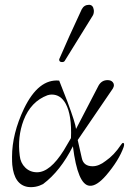

<svg xmlns="http://www.w3.org/2000/svg" viewBox="-20 -771 551 798"><path d="M494 -160Q474 -104 421 -42Q381 4 352 1Q303 -3 283 -163Q231 -60 159 -6Q129 10 96 6Q39 -3 31 -86Q30 -97 30 -119Q30 -215 80 -320Q140 -444 226 -436Q257 -357 260 -349Q294 -258 296 -235L390 -416Q403 -438 427 -438Q442 -438 449 -429Q458 -418 449 -403L303 -189L320 -114Q327 -80 365 -80Q391 -80 419 -102Q454 -126 482 -168Q488 -177 491 -177Q499 -177 494 -160ZM245 -146 275 -197Q279 -292 253 -340Q232 -378 195 -378Q186 -378 177 -375Q108 -349 78 -271Q52 -202 62 -124Q65 -94 85 -74.5Q105 -55 134 -55Q188 -55 245 -146ZM320 -733Q330 -751 350 -751Q367 -751 370 -729Q371 -716 366 -707L249 -518Q246 -513 238 -513Q226 -513 226 -523Q226 -526 227 -527Q263 -611 320 -733Z"/></svg>

Font: GFS Gazis
Style: Regular
Weight: 400
Designer: George Matthiopoulos
Foundry: George Matthiopoulos
Version: Version 1.0